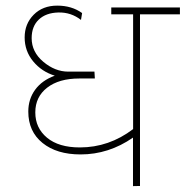

<svg xmlns="http://www.w3.org/2000/svg" viewBox="-20 -648 647 669"><path d="M260.7 -109.9Q177.7 -109.9 128.2 -149.9Q78.6 -189.9 78.6 -259.3Q78.6 -302.7 102.5 -335.4Q126.5 -368.2 170.9 -384.3Q125 -398.4 95.5 -434.3Q65.9 -470.2 65.9 -517.6Q65.9 -564.9 97.4 -596.7Q128.9 -628.4 179.4 -628.4Q230 -628.4 266.1 -602.5L262.2 -578.6Q227.5 -605.5 183.8 -604.5Q140.1 -603.5 115.2 -579.8Q90.3 -556.2 90.3 -515.1Q90.3 -466.8 131.1 -432.6Q171.9 -398.4 217.8 -398.4H309.1L310.5 -374.5H256.3Q185.5 -374.5 144.3 -342.5Q103 -310.5 103 -256.3Q103 -202.1 143.8 -168.2Q184.6 -134.3 258.3 -134.3Q359.9 -134.3 443.8 -198.2V-598.1H367.7V-622.1H606.9V-598.1H467.8V0L443.4 0.5V-168.5Q358.9 -109.9 260.7 -109.9Z"/></svg>

Font: Yantramanav Thin
Style: Regular
Weight: 250
Version: Version 1.001;PS 1.0;hotconv 1.0.72;makeotf.lib2.5.5900; ttf